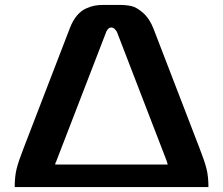

<svg xmlns="http://www.w3.org/2000/svg" viewBox="-20 -763 910 783"><path d="M414 -635 209 -104Q206 -101 205 -92H664Q663 -97 660 -106L456 -635V-634Q446 -651 434 -651Q422 -651 414 -635ZM830 0H40Q40 -44 48 -75.5Q56 -107 76 -158L264 -646Q276 -678 293 -698.5Q310 -719 330 -728Q350 -737 366 -740Q382 -743 403 -743H466Q495 -743 516.5 -738Q538 -733 564 -710Q590 -687 606 -646L794 -158Q814 -107 822 -75.5Q830 -44 830 0Z"/></svg>

Font: Aneo
Style: Bold
Weight: 700
Designer: Anastasios Pappas
Foundry: Anastasios Pappas
Version: Version 1.000